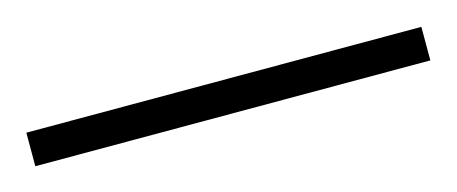

<svg xmlns="http://www.w3.org/2000/svg" viewBox="-22 -73 421 177"><g transform="rotate(-15 188.5 16.0)"><path d="M377 32H0V0H377Z"/></g></svg>

Font: Bona Nova SC
Style: Regular
Weight: 400
Designer: Mateusz Machalski
Foundry: Capitalics
Version: Version 4.001; ttfautohint (v1.8.4.7-5d5b)